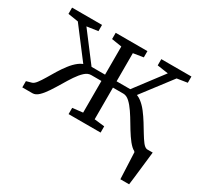

<svg xmlns="http://www.w3.org/2000/svg" viewBox="-152 -753 1186 1132"><g transform="rotate(30 441.5 -187.0)"><path d="M787.5 180Q786.5 157.5 785.5 135Q784.5 112.5 783.5 90Q782.5 67.5 781.5 45Q780.5 22.5 779.5 0L729.5 -51.5H874Q871.5 -28.5 868.8 -5.5Q866 17.5 863.5 40.8Q861 64 858.2 87.2Q855.5 110.5 852.8 133.8Q850 157 847 180ZM16 0V-42.5L51.5 -52.5Q64.5 -56 79 -75Q93.5 -94 109.8 -121.5Q126 -149 144.2 -179Q162.5 -209 183.8 -236.5Q205 -264 229 -282.5Q253 -301 280.5 -304.5V-270L105 -500.5L35 -511.5V-554H239V-511.5L163.5 -500.5L309 -309H401V-500.5L332 -511.5V-554H548V-511.5L479.5 -500.5V-309H572.5L717.5 -500.5L642.5 -511.5V-554H847.5V-511.5L777.5 -500.5L601.5 -270V-304.5Q629 -301 653.2 -282.5Q677.5 -264 698.5 -236.5Q719.5 -209 738 -179Q756.5 -149 773 -121.5Q789.5 -94 804 -75Q818.5 -56 831.5 -52.5L867.5 -42.5V0H796.5Q775.5 0 755.2 -19.2Q735 -38.5 714.8 -68.8Q694.5 -99 674.5 -133.2Q654.5 -167.5 634 -197.8Q613.5 -228 592.8 -247Q572 -266 550.5 -266H479.5V-50.5L549 -42.5V0H331V-42.5L401 -50.5V-266H331Q309 -266 288.2 -247Q267.5 -228 247.2 -197.8Q227 -167.5 206.8 -133.2Q186.5 -99 166.5 -68.8Q146.5 -38.5 126.2 -19.2Q106 0 85 0Z"/></g></svg>

Font: Merriweather 20pt Light
Style: Regular
Weight: 300
Version: Version 2.100